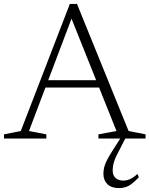

<svg xmlns="http://www.w3.org/2000/svg" viewBox="-20 -710 766 984"><path d="M195.5 -261.5V-299H513.5V-261.5ZM639 -38.5 726 -21.5V0H484.5V-21.5L577 -38.5L336.5 -639.5H356L128.5 -38.5L217.5 -21.5V0H0.5V-21.5L86.5 -38.5L338 -690H374.5ZM592.5 57.5Q571 97 564.2 119.8Q557.5 142.5 557.5 163.5Q557.5 188.5 572.2 202Q587 215.5 611.5 215.5Q629.5 215.5 646.2 208.2Q663 201 684.5 181.5L691.5 198.5Q672 219 655.8 231.5Q639.5 244 623.5 249Q607.5 254 589 254Q551.5 254 530.8 234Q510 214 510 181.5Q510 165 513.5 149.2Q517 133.5 527.8 111.8Q538.5 90 559.5 57.5L604.5 -12.5H628.5Z"/></svg>

Font: Newsreader 14pt Light
Style: Regular
Weight: 300
Designer: Hugues Gentile
Foundry: Production Type
Version: Version 1.003